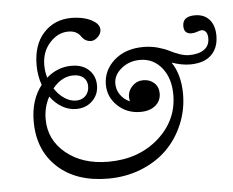

<svg xmlns="http://www.w3.org/2000/svg" viewBox="-48 -656 923 759"><g transform="rotate(-5 413.5 -277.0)"><path d="M352.1 45.9Q225.1 45.9 151.4 -22.5Q77.6 -90.8 77.6 -205.1Q77.6 -289.6 121.6 -346.2Q108.4 -384.3 108.4 -424.8Q108.4 -506.8 151.4 -553.2Q194.3 -599.6 261.7 -599.6Q286.6 -599.6 311 -593.8Q335.4 -587.9 353.8 -574.7Q372.1 -561.5 372.1 -543.5Q372.1 -527.8 358.6 -514.9Q345.2 -502 332.5 -502Q307.6 -502 293.5 -523.9Q277.8 -546.9 244.6 -546.9Q203.1 -546.9 170.9 -511.2Q138.7 -475.6 138.7 -422.4Q138.7 -396.5 146 -372.6Q190.4 -411.1 245.6 -411.1Q288.6 -411.1 314 -387.2Q339.4 -363.3 339.4 -325.2Q339.4 -288.6 314 -263.9Q288.6 -239.3 249.5 -239.3Q220.7 -239.3 194.1 -254.6Q167.5 -270 147.5 -297.4Q125.5 -257.8 125.5 -209.5Q125.5 -127.4 190.7 -74Q255.9 -20.5 358.4 -20.5Q478 -20.5 557.4 -90.3Q636.7 -160.2 636.7 -262.2Q636.7 -328.1 603.3 -369.4Q569.8 -410.6 517.1 -410.6Q474.6 -410.6 443.4 -385.3Q412.1 -359.9 412.1 -325.7Q412.1 -300.8 426.5 -280.5Q440.9 -260.3 463.9 -251Q461.4 -259.8 461.4 -268.1Q461.4 -293 479.5 -311.3Q497.6 -329.6 523.4 -329.6Q548.8 -329.6 566.2 -313.7Q583.5 -297.9 583.5 -272Q583.5 -242.7 561.3 -224.1Q539.1 -205.6 501.5 -205.6Q448.2 -205.6 411.4 -240.5Q374.5 -275.4 374.5 -324.7Q374.5 -381.3 418.9 -420.9Q463.4 -460.4 535.6 -460.4Q564.9 -460.4 592 -452.9Q619.1 -445.3 636 -436.5Q652.8 -427.7 673.8 -420.2Q694.8 -412.6 713.4 -412.6Q750.5 -412.6 772.2 -427.7Q793.9 -442.9 793.9 -472.2Q793.9 -489.3 787.1 -497.8Q780.3 -506.3 770 -506.3Q765.1 -506.3 753.2 -502Q741.2 -497.6 730 -497.6Q699.7 -497.6 699.7 -528.8Q699.7 -567.4 748.5 -567.4Q785.2 -567.4 805.9 -544.2Q826.7 -521 826.7 -479.5Q826.7 -431.2 797.6 -403.3Q768.6 -375.5 713.4 -375.5Q680.2 -375.5 641.1 -389.2Q675.3 -337.4 675.3 -262.2Q675.3 -198.2 651.1 -141.4Q627 -84.5 585 -43.2Q543 -2 482.4 22Q421.9 45.9 352.1 45.9ZM252.4 -272.5Q275.4 -272.5 289.8 -287.1Q304.2 -301.8 304.2 -325.2Q304.2 -346.7 289.8 -359.6Q275.4 -372.6 249.5 -372.6Q203.6 -372.6 167 -328.1Q183.6 -302.7 206.1 -287.6Q228.5 -272.5 252.4 -272.5Z"/></g></svg>

Font: Elstob 6pt
Style: Italic
Weight: 400
Italic angle: -20°
Designer: Peter S. Baker
Version: Version 1.015